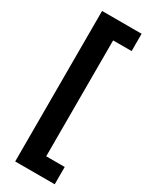

<svg xmlns="http://www.w3.org/2000/svg" viewBox="-228 -770 770 980"><g transform="rotate(30 157.0 -280.5)"><path d="M291 163V61H182V-622H291V-724H58V163Z"/></g></svg>

Font: Noto Sans Myanmar Condensed
Style: Bold
Weight: 700
Width: 3
Designer: Monotype Design Team
Foundry: Monotype Imaging Inc.
Version: Version 2.107